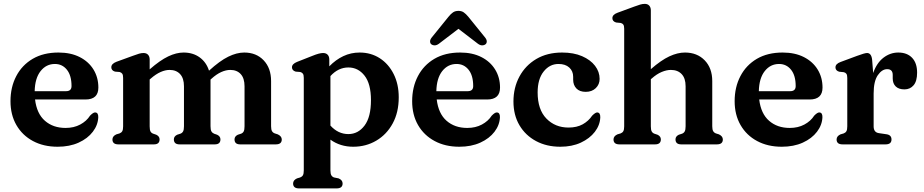

<svg xmlns="http://www.w3.org/2000/svg" viewBox="-20 -764 4887 1016"><path d="M500.5 -300.5Q500.5 -237.5 432 -237.5H165.5Q174.5 -162.5 217.8 -124.8Q261 -87 327 -87Q371 -87 404.5 -105Q438 -123 456.5 -152Q473.5 -169.5 483.5 -169Q500.5 -168.5 500 -144Q498.5 -102.5 471.2 -66.8Q444 -31 396 -9.2Q348 12.5 285 12.5Q210.5 12.5 154.2 -17.8Q98 -48 66.8 -102.2Q35.5 -156.5 35.5 -228.5Q35.5 -303 66 -361.2Q96.5 -419.5 153.2 -452.8Q210 -486 289.5 -486Q354.5 -486 401.8 -462Q449 -438 474.8 -396Q500.5 -354 500.5 -300.5ZM270.5 -425.5Q224.5 -425.5 194.8 -387.8Q165 -350 163.5 -281.5H329.5Q358.5 -281.5 358.5 -308.5Q358.5 -364.5 334 -395Q309.5 -425.5 270.5 -425.5Z M772 -449.5V-397Q827 -445 870 -465.5Q913 -486 951.5 -486Q1001.5 -486 1036.8 -460.2Q1072 -434.5 1086 -390Q1143 -442 1187.8 -464Q1232.5 -486 1272.5 -486Q1336 -486 1375.2 -444.8Q1414.5 -403.5 1414.5 -335V-96Q1414.5 -78 1419.5 -69.8Q1424.5 -61.5 1434.5 -58L1450 -53Q1471 -43 1471 -26Q1471 0 1439.5 0H1251Q1221 0 1221 -26.5Q1221 -42.5 1238.5 -51L1255.5 -56.5Q1265 -60 1269.5 -68.5Q1274 -77 1274 -96V-307.5Q1274 -350 1253.8 -372Q1233.5 -394 1198.5 -394Q1176 -394 1150.8 -382.8Q1125.5 -371.5 1098.5 -347L1094 -343Q1094 -339 1094 -335V-96Q1094 -77 1098.8 -68.8Q1103.5 -60.5 1113 -56.5L1129 -51Q1146.5 -42.5 1146.5 -26.5Q1146.5 0 1116.5 0H930.5Q900 0 900 -26.5Q900 -42.5 917.5 -51L934.5 -56.5Q944 -60 948.8 -68.5Q953.5 -77 953.5 -96V-307.5Q953.5 -350 933 -372Q912.5 -394 877.5 -394Q855 -394 830 -383Q805 -372 778 -348.5L772 -343.5V-95.5Q772 -76.5 776.5 -68.2Q781 -60 791 -56.5L807 -51Q824.5 -42.5 824.5 -26.5Q824.5 0 794.5 0H606.5Q575 0 575 -26Q575 -43.5 595.5 -53L612.5 -58Q622 -61.5 626.8 -69.5Q631.5 -77.5 631.5 -95.5V-352Q631.5 -367.5 626.8 -374Q622 -380.5 613 -383L588.5 -385Q569 -391 569 -408Q569 -426.5 596 -437L684 -469Q703 -476 715.5 -479.8Q728 -483.5 739.5 -483.5Q755 -483.5 763.5 -474.2Q772 -465 772 -449.5Z M1722.5 -449.5V-413Q1756.5 -448 1796.8 -467Q1837 -486 1883 -486Q1943 -486 1989.8 -455.8Q2036.5 -425.5 2063.2 -372Q2090 -318.5 2090 -249Q2090 -169.5 2058 -110.8Q2026 -52 1971.2 -19.8Q1916.5 12.5 1849 12.5Q1780.5 12.5 1728.5 -25V137.5Q1728.5 155.5 1733.5 163.8Q1738.5 172 1747.5 175L1772 180Q1793 189 1793 207Q1793 233 1761 233H1562.5Q1531 233 1531 207Q1531 189.5 1551.5 180L1568.5 175Q1578 171.5 1582.8 163.5Q1587.5 155.5 1587.5 137.5V-352Q1587.5 -367.5 1582.8 -374Q1578 -380.5 1569 -383L1544.5 -385Q1525 -391 1525 -408Q1525 -425.5 1552 -436.5L1634.5 -469Q1670 -483.5 1689.5 -483.5Q1705.5 -483.5 1714 -474.2Q1722.5 -465 1722.5 -449.5ZM1823.5 -407Q1770 -407 1728.5 -361.5V-99.5Q1769 -54.5 1823.5 -54.5Q1875 -54.5 1909 -99.5Q1943 -144.5 1943 -234Q1943 -320.5 1909 -363.8Q1875 -407 1823.5 -407Z M2626 -300.5Q2626 -237.5 2557.5 -237.5H2291Q2300 -162.5 2343.2 -124.8Q2386.5 -87 2452.5 -87Q2496.5 -87 2530 -105Q2563.5 -123 2582 -152Q2599 -169.5 2609 -169Q2626 -168.5 2625.5 -144Q2624 -102.5 2596.8 -66.8Q2569.5 -31 2521.5 -9.2Q2473.5 12.5 2410.5 12.5Q2336 12.5 2279.8 -17.8Q2223.5 -48 2192.2 -102.2Q2161 -156.5 2161 -228.5Q2161 -303 2191.5 -361.2Q2222 -419.5 2278.8 -452.8Q2335.5 -486 2415 -486Q2480 -486 2527.2 -462Q2574.5 -438 2600.2 -396Q2626 -354 2626 -300.5ZM2396 -425.5Q2350 -425.5 2320.2 -387.8Q2290.5 -350 2289 -281.5H2455Q2484 -281.5 2484 -308.5Q2484 -364.5 2459.5 -395Q2435 -425.5 2396 -425.5ZM2549.5 -530Q2542 -524 2531.2 -524Q2520.5 -524 2509 -532.5L2406 -611.5L2302.5 -532.5Q2291 -524 2280.2 -524Q2269.5 -524 2262 -530Q2256 -535 2255.8 -544.5Q2255.5 -554 2264.5 -565.5L2353.5 -675.5Q2365.5 -690.5 2377.2 -698.5Q2389 -706.5 2406 -706.5Q2422.5 -706.5 2434 -698.5Q2445.5 -690.5 2458 -675.5L2547 -565.5Q2556 -554 2555.8 -544.5Q2555.5 -535 2549.5 -530Z M3153 -346.5Q3153 -317.5 3132.8 -297.8Q3112.5 -278 3079.5 -278Q3047 -278 3030 -296Q3013 -314 3013 -342.5V-357.5Q3013 -388 2992.2 -406.8Q2971.5 -425.5 2935.5 -425.5Q2888.5 -425.5 2856.8 -385.5Q2825 -345.5 2825 -275Q2825 -184.5 2871.2 -136.8Q2917.5 -89 2988.5 -89Q3032.5 -89 3063.5 -106.2Q3094.5 -123.5 3113.5 -152Q3130.5 -169 3140 -169Q3157 -168.5 3156.5 -143.5Q3155 -102 3127.8 -66.5Q3100.5 -31 3053.5 -9.2Q3006.5 12.5 2945 12.5Q2872.5 12.5 2816.5 -17.5Q2760.5 -47.5 2728.8 -101.2Q2697 -155 2697 -227Q2697 -300.5 2728.8 -359.2Q2760.5 -418 2818.2 -452Q2876 -486 2954.5 -486Q3015.5 -486 3060 -466.8Q3104.5 -447.5 3128.8 -415.8Q3153 -384 3153 -346.5Z M3424 -709.5V-398Q3478.5 -445.5 3522 -465.8Q3565.5 -486 3604.5 -486Q3669 -486 3709 -444.8Q3749 -403.5 3749 -335V-96Q3749 -78 3754 -69.8Q3759 -61.5 3768.5 -58L3784.5 -53Q3805 -43 3805 -26Q3805 0 3773.5 0H3585Q3554.5 0 3554.5 -26.5Q3554.5 -42.5 3572 -51L3589 -56.5Q3598.5 -60 3603.2 -68.5Q3608 -77 3608 -96V-307.5Q3608 -350 3587 -372Q3566 -394 3530 -394Q3507.5 -394 3481.5 -383.2Q3455.5 -372.5 3428.5 -348.5L3424 -345V-95.5Q3424 -76.5 3428.8 -68.2Q3433.5 -60 3443 -56.5L3459.5 -51Q3477 -42.5 3477 -26.5Q3477 0 3446.5 0H3258Q3226.5 0 3226.5 -26Q3226.5 -43.5 3247 -53L3264 -58Q3273.5 -61.5 3278.2 -69.5Q3283 -77.5 3283 -95.5V-612Q3283 -627.5 3278.2 -634Q3273.5 -640.5 3264.5 -642.5L3240 -645Q3220.5 -651 3220.5 -668Q3220.5 -686.5 3247.5 -696.5L3336 -729Q3355 -736 3367.5 -739.8Q3380 -743.5 3392 -743.5Q3407.5 -743.5 3415.8 -734Q3424 -724.5 3424 -709.5Z M4332.5 -300.5Q4332.5 -237.5 4264 -237.5H3997.5Q4006.5 -162.5 4049.8 -124.8Q4093 -87 4159 -87Q4203 -87 4236.5 -105Q4270 -123 4288.5 -152Q4305.5 -169.5 4315.5 -169Q4332.5 -168.5 4332 -144Q4330.5 -102.5 4303.2 -66.8Q4276 -31 4228 -9.2Q4180 12.5 4117 12.5Q4042.5 12.5 3986.2 -17.8Q3930 -48 3898.8 -102.2Q3867.5 -156.5 3867.5 -228.5Q3867.5 -303 3898 -361.2Q3928.5 -419.5 3985.2 -452.8Q4042 -486 4121.5 -486Q4186.5 -486 4233.8 -462Q4281 -438 4306.8 -396Q4332.5 -354 4332.5 -300.5ZM4102.5 -425.5Q4056.5 -425.5 4026.8 -387.8Q3997 -350 3995.5 -281.5H4161.5Q4190.5 -281.5 4190.5 -308.5Q4190.5 -364.5 4166 -395Q4141.5 -425.5 4102.5 -425.5Z M4595 -448 4600.5 -377.5Q4619.5 -431.5 4655.2 -458.8Q4691 -486 4733.5 -486Q4780 -486 4806.5 -458.2Q4833 -430.5 4833 -379.5Q4833 -334.5 4814.5 -312.8Q4796 -291 4766 -291Q4736 -291 4720 -306.5Q4704 -322 4704 -349V-367.5Q4704 -398 4674.5 -398Q4647 -398 4625 -366Q4603 -334 4603 -269V-95.5Q4603 -63.5 4630.5 -59.5L4671.5 -53.5Q4697.5 -49.5 4697.5 -26Q4697.5 0 4666 0H4438.5Q4407 0 4407 -26Q4407 -43.5 4427.5 -53L4444.5 -58Q4454 -61.5 4458.8 -69.5Q4463.5 -77.5 4463.5 -95.5V-351.5Q4463.5 -367 4458.8 -373.5Q4454 -380 4445 -382L4420.5 -384.5Q4401 -390.5 4401 -407.5Q4401 -426 4428 -436L4515.5 -468.5Q4556 -483.5 4568 -483.5Q4591 -483.5 4595 -448Z"/></svg>

Font: Fraunces 9pt S050 SemiBold
Style: Regular
Weight: 600
Version: Version 1.000; ttfautohint (v1.8.3)